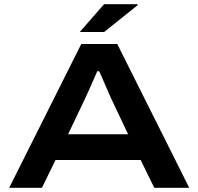

<svg xmlns="http://www.w3.org/2000/svg" viewBox="-20 -897 948 917"><path d="M360.8 -744.1 477.1 -877H637.2V-872.1L477.1 -744.1ZM23.9 0 368.2 -687H540L883.8 0H716.8L651.9 -132.8H245.1L180.2 0ZM305.2 -255.9H591.8L512.2 -423.8Q506.3 -436 491.9 -469.5Q477.5 -502.9 466.1 -529.3Q454.6 -555.7 453.1 -557.1H444.8Q391.6 -436 384.8 -422.9Z"/></svg>

Font: Archivo Expanded SemiBold
Style: Regular
Weight: 600
Width: 7
Designer: Hector Gatti
Foundry: Omnibus-Type
Version: Version 2.001